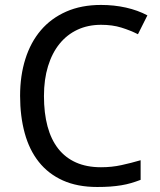

<svg xmlns="http://www.w3.org/2000/svg" viewBox="-20 -744 643 774"><path d="M387.2 -644Q335 -644 292.5 -624.3Q250 -604.5 220 -567.4Q189.9 -530.3 173.6 -477.1Q157.2 -423.8 157.2 -356.9Q157.2 -288.1 171.6 -234.6Q186 -181.2 214.8 -144.5Q243.7 -107.9 286.6 -88.9Q329.6 -69.8 387.2 -69.8Q430.7 -69.8 469.7 -78.4Q508.8 -86.9 546.9 -98.1V-19Q527.8 -11.7 508.8 -6.1Q489.7 -0.5 469 2.9Q448.2 6.3 424.6 8.1Q400.9 9.8 372.1 9.8Q292 9.8 233.4 -16.6Q174.8 -43 136.5 -91.3Q98.1 -139.6 79.6 -207.5Q61 -275.4 61 -357.9Q61 -439 82.3 -506.3Q103.5 -573.7 144.8 -622.1Q186 -670.4 247.1 -697.3Q308.1 -724.1 387.2 -724.1Q439.9 -724.1 487.8 -713.4Q535.6 -702.6 574.2 -682.1L536.1 -606Q505.4 -621.6 469.2 -632.8Q433.1 -644 387.2 -644Z"/></svg>

Font: Genotype
Style: Regular
Weight: 400
Foundry: Ascender Corporation
Version: Version 1.00